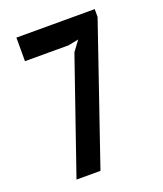

<svg xmlns="http://www.w3.org/2000/svg" viewBox="-131 -786 740 873"><g transform="rotate(-20 239.0 -350.0)"><path d="M88 0 277 -547 313 -596 263 -586H52V-700H431V-662L204 0Z"/></g></svg>

Font: PT Sans Narrow
Style: Bold
Weight: 700
Width: 3
Designer: A.Korolkova, O.Umpeleva, V.Yefimov
Foundry: ParaType Ltd
Version: Version 2.003W OFL